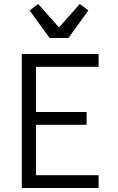

<svg xmlns="http://www.w3.org/2000/svg" viewBox="-20 -940 590 960"><path d="M89 0V-670H473V-606H160V-380H413V-316H160V-64H473V0ZM228 -750 128 -888 171 -920 275 -803 379 -920 422 -888 322 -750Z"/></svg>

Font: Lode
Style: Regular
Weight: 400
Monospace: yes
Designer: Belleve Invis
Foundry: Belleve Invis
Version: Version 29.2.0; ttfautohint (v1.8.3)